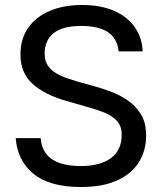

<svg xmlns="http://www.w3.org/2000/svg" viewBox="-20 -737 639 770"><path d="M456 -531Q450 -584 412 -608.5Q374 -633 306 -633Q231 -633 195 -604Q159 -575 159 -522Q159 -493 172 -474Q185 -455 205.5 -443Q226 -431 248.5 -423.5Q271 -416 290 -410L359 -391Q388 -383 423.5 -370Q459 -357 491.5 -335Q524 -313 545 -279Q566 -245 566 -194Q566 -133 537 -86.5Q508 -40 450 -13.5Q392 13 304 13Q180 13 115 -39.5Q50 -92 43 -183H143Q147 -142 167.5 -117.5Q188 -93 223 -82Q258 -71 304 -71Q382 -71 425 -103Q468 -135 468 -196Q468 -231 449.5 -251.5Q431 -272 401 -284.5Q371 -297 334 -307L247 -332Q161 -356 111.5 -400Q62 -444 62 -518Q62 -581 93 -625.5Q124 -670 180 -693.5Q236 -717 309 -717Q384 -717 437.5 -693.5Q491 -670 520.5 -628Q550 -586 552 -531Z"/></svg>

Font: 42dot Sans Light Medium
Style: Regular
Weight: 500
Version: Version 1.000